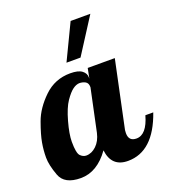

<svg xmlns="http://www.w3.org/2000/svg" viewBox="-150 -852 856 960"><g transform="rotate(-20 277.5 -372.0)"><path d="M245.1 -561 335.9 -750H440.9L319.8 -561ZM134.8 -180.2Q134.8 -119.6 148.9 -105.2Q163.1 -90.8 179.7 -90.8Q209 -90.8 233.9 -114.5Q258.8 -138.2 268.1 -179.2L315.9 -404.8Q315.9 -427.7 301.5 -435.3Q287.1 -442.9 270.5 -442.9Q253.9 -442.9 235.1 -429.2Q216.3 -415.5 193.6 -382.6Q170.9 -349.6 152.8 -284.9Q134.8 -220.2 134.8 -180.2ZM244.1 -504.9Q286.6 -504.9 305.9 -490.2Q325.2 -475.6 325.2 -454.1V-446.8L335.9 -500H480L408.2 -160.2Q403.8 -145 403.8 -127.9Q403.8 -85 444.8 -85Q499.5 -85 525.9 -179.2H567.9Q503.4 5.9 367.2 5.9Q279.8 5.9 269 -85.9Q203.6 5.9 116.2 5.9Q29.3 5.9 8.1 -52.2Q-13.2 -110.4 -13.2 -149.4Q-13.2 -188.5 -6.3 -227.8Q0.5 -267.1 23.2 -329.8Q45.9 -392.6 104 -448.7Q162.1 -504.9 244.1 -504.9Z"/></g></svg>

Font: Lobster-Regular
Style: Regular
Weight: 400
Designer: Pablo Impallari
Foundry: Pablo Impallari
Version: Version 1.007; ttfautohint (v1.1) -l 8 -r 50 -G 50 -x 14 -D 